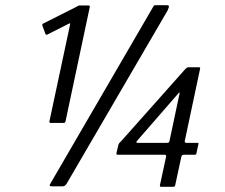

<svg xmlns="http://www.w3.org/2000/svg" viewBox="-20 -720 869 742"><path d="M175 -245Q170 -245 171 -251L251 -626Q252 -631 247 -629L164 -587Q158 -584 156 -588L144 -620Q142 -627 147 -629L272 -692Q277 -695 281 -697Q285 -699 289 -699H321Q328 -699 327 -693L233 -250Q232 -247 230 -246Q228 -245 225 -245ZM603 2Q597 2 598 -4L622 -115Q623 -122 616 -122H435Q429 -122 430 -128L437 -158Q438 -163 441 -167Q444 -171 447 -173L696 -453Q700 -457 702.5 -458.5Q705 -460 708 -460H748Q752 -460 753 -458.5Q754 -457 753 -453L694 -175Q693 -168 700 -168H743Q748 -168 747 -164L739 -127Q738 -122 733 -122H690Q683 -122 681 -115L657 -4Q656 2 649 2ZM512 -168H626Q634 -168 635 -175L674 -359Q675 -362 673.5 -362.5Q672 -363 670 -360L510 -176Q503 -168 512 -168ZM180 0Q172 0 172 -3.5Q172 -7 175 -11L571 -692Q574 -698 576 -699Q578 -700 584 -700H624Q631 -700 632.5 -697Q634 -694 628 -680L238 -11Q235 -6 231.5 -3Q228 0 222 0Z"/></svg>

Font: Glory Medium
Style: Italic
Weight: 500
Italic angle: -12°
Version: Version 1.011